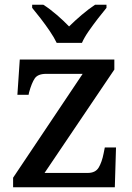

<svg xmlns="http://www.w3.org/2000/svg" viewBox="-20 -786 556 806"><path d="M35 0V-40L327 -476H174Q139 -476 126 -457Q113 -438 102 -398L100 -388H53L63 -536H460V-494L167 -60H348Q381 -60 394.5 -83Q408 -106 415 -142L420 -167H467L462 0ZM218 -606Q207 -629 189 -655.5Q171 -682 151 -708Q131 -734 115 -753V-766H162Q189 -749 218.5 -723.5Q248 -698 270 -675Q293 -698 323 -723.5Q353 -749 379 -766H427V-753Q411 -734 391 -708Q371 -682 352.5 -655.5Q334 -629 324 -606Z"/></svg>

Font: Noto Serif Tamil Medium
Style: Regular
Weight: 500
Designer: Indian Type Foundry, Tom Grace, and the Monotype Design Team
Foundry: Monotype Imaging Inc.
Version: Version 2.004; ttfautohint (v1.8.4.7-5d5b)